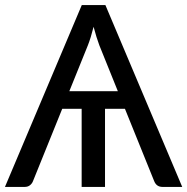

<svg xmlns="http://www.w3.org/2000/svg" viewBox="-20 -736 738 756"><path d="M697.5 0H620Q596 0 587 -23L472 -307.5H393.5V0H301.5V-307.5H225L110 -23Q106.5 -13.5 98.2 -6.8Q90 0 77 0H-0.5L302 -716H395ZM444 -377 371 -558Q360 -587 348.5 -630.5Q337.5 -586.5 326 -557.5L253 -377Z"/></svg>

Font: Verano Sans
Style: Regular
Weight: 400
Designer: Lukasz Dziedzic with Adam Twardoch and Botio Nikoltchev
Foundry: tyPoland Lukasz Dziedzic
Version: Version 3.001;December 28, 2019;FontCreator 12.0.0.2547 64-b